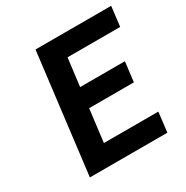

<svg xmlns="http://www.w3.org/2000/svg" viewBox="-152 -782 881 910"><g transform="rotate(-30 288.5 -327.0)"><path d="M507 0 520 -108H222L244 -286H489L502 -394H257L276 -546H564L577 -654H163L83 0Z"/></g></svg>

Font: Falling Sky
Style: MedObl
Weight: 500
Designer: Paul D. Hunt
Foundry: Adobe Systems Incorporated
Version: Version 1.02